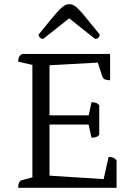

<svg xmlns="http://www.w3.org/2000/svg" viewBox="-20 -899 640 919"><path d="M67 0Q67 -16 71.5 -25Q76 -34 83 -36L150 -54L135 -38V-602L149 -585L67 -604Q67 -618 71 -626Q75 -634 86 -641H507V-515Q491 -515 482 -519Q473 -523 470 -532L445 -609L459 -600L206 -586L217 -599V-340L207 -347H416L403 -340L418 -410Q428 -410 438 -407Q448 -404 455 -395V-254Q448 -245 438 -242.5Q428 -240 418 -240L402 -312L416 -303H207L217 -312V-48L207 -59L486 -41L473 -28L500 -148Q514 -148 522.5 -144Q531 -140 538 -132V0ZM312 -879Q323 -879 332.5 -874Q342 -869 356.5 -854.5Q371 -840 394.5 -811Q418 -782 457 -734Q457 -725 451.5 -719Q446 -713 435 -713L300 -820H322L187 -713Q177 -713 171 -719Q165 -725 165 -734Q204 -782 228 -811Q252 -840 266.5 -854.5Q281 -869 291 -874Q301 -879 312 -879Z"/></svg>

Font: Pitagon Serif
Style: Regular
Weight: 400
Designer: Travis Tran
Foundry: Pitagon
Version: Version 1.000;gftools[0.9.26]